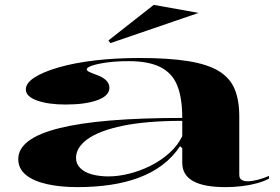

<svg xmlns="http://www.w3.org/2000/svg" viewBox="-20 -753 1149 788"><path d="M553 -515Q673 -515 753 -502Q833 -489 878.5 -461Q924 -433 943 -387.5Q962 -342 962 -276V-36Q962 -21 971.5 -15Q981 -9 996 -9Q1014 -9 1037.5 -15Q1061 -21 1084 -31V-20Q1064 -9 1035 -1Q1006 7 972.5 11Q939 15 906 15Q816 15 772 -10Q728 -35 728 -85Q728 -105 728 -115Q728 -125 728 -131.5Q728 -138 728 -145L719 -153Q689 -108 646.5 -76Q604 -44 550.5 -24Q497 -4 433.5 5.5Q370 15 298 15Q227 15 172 2.5Q117 -10 86 -35.5Q55 -61 55 -100Q55 -185 223.5 -227Q392 -269 728 -269Q728 -351 707.5 -402Q687 -453 638.5 -477.5Q590 -502 508 -502Q457 -502 418 -496.5Q379 -491 357.5 -483.5Q336 -476 336 -468Q336 -463 346 -458Q356 -453 381 -444Q429 -425 429 -393Q429 -360 380 -342Q331 -324 249 -324Q178 -324 132 -340.5Q86 -357 86 -386Q86 -412 121.5 -435Q157 -458 221 -476.5Q285 -495 369.5 -505Q454 -515 553 -515ZM728 -257Q582 -257 485 -237Q388 -217 340 -182.5Q292 -148 292 -105Q292 -80 310 -62.5Q328 -45 358.5 -37Q389 -29 425 -29Q465 -29 509.5 -40Q554 -51 596.5 -72Q639 -93 674 -124Q709 -155 728 -194ZM433 -576 425 -587 611 -733 795 -700Z"/></svg>

Font: Kalnia Expanded
Style: Regular
Weight: 400
Width: 7
Designer: Frida Medrano
Foundry: Frida Medrano
Version: Version 1.105